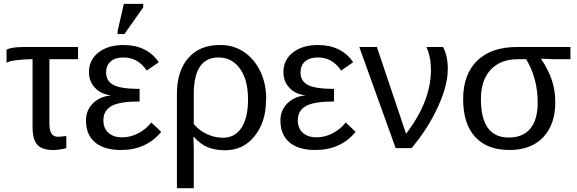

<svg xmlns="http://www.w3.org/2000/svg" viewBox="-20 -773 3012 1002"><path d="M149.9 -463.9H137.2Q108.9 -463.9 65.9 -459Q30.8 -455.1 14.2 -445.8V-514.2Q42.5 -527.8 104 -527.8H387.2V-463.9H237.8V-129.9Q237.8 -92.8 248.5 -75.9Q259.3 -59.1 284.2 -59.1L326.2 -63V0Q290.5 9.8 255.9 9.8Q199.2 9.8 174.6 -17.8Q149.9 -45.4 149.9 -110.8Z M617.7 -56.2Q659.7 -56.2 700.7 -77.1Q741.7 -98.1 769.5 -133.8L821.3 -85Q743.7 9.8 611.3 9.8Q522.5 9.8 475.6 -30.5Q428.7 -70.8 428.7 -144Q428.7 -197.3 464.8 -233.4Q501 -269.5 557.6 -274.9V-275.9Q506.3 -281.7 475.3 -315.2Q444.3 -348.6 444.3 -397Q444.3 -460 493.9 -499Q543.5 -538.1 624.5 -538.1Q747.1 -538.1 808.6 -448.2L745.6 -404.8Q700.2 -473.1 624.5 -473.1Q581.1 -473.1 557.4 -452.4Q533.7 -431.6 533.7 -395Q533.7 -349.6 572.8 -329.3Q611.8 -309.1 708.5 -309.1V-243.2Q633.8 -243.2 596.7 -232.9Q519.5 -213.9 519.5 -146Q519.5 -103.5 545.9 -79.8Q572.3 -56.2 617.7 -56.2ZM629.4 -595.2H593.8V-610.8L626.5 -752.9H727.5V-734.9Z M1369.1 -252 1368.2 -251Q1368.2 -135.3 1308.1 -62Q1249.5 11.2 1154.3 11.2Q1101.1 11.2 1062.3 -5.6Q1023.4 -22.5 991.2 -59.1H989.3Q991.2 -21 991.2 1V209H903.3V-283.2Q903.3 -402.3 962.6 -470.2Q1022 -538.1 1126.5 -538.1H1132.3Q1198.7 -538.1 1252.7 -502.2Q1306.6 -466.3 1337.9 -401.9Q1369.1 -337.4 1369.1 -257.8ZM1274.4 -254.9Q1274.4 -356 1232.4 -414.6Q1190.4 -473.1 1120.1 -473.1Q991.2 -473.1 991.2 -280.8V-126Q1018.1 -92.8 1059.1 -73.5Q1100.1 -54.2 1143.6 -54.2Q1206.1 -54.2 1240.2 -106.4Q1274.4 -158.7 1274.4 -254.9Z M1632.3 -56.2Q1674.3 -56.2 1715.3 -77.1Q1756.3 -98.1 1784.2 -133.8L1835.9 -85Q1758.3 9.8 1626 9.8Q1537.1 9.8 1490.2 -30.5Q1443.4 -70.8 1443.4 -144Q1443.4 -197.3 1479.5 -233.4Q1515.6 -269.5 1572.3 -274.9V-275.9Q1521 -281.7 1490 -315.2Q1459 -348.6 1459 -397Q1459 -460 1508.5 -499Q1558.1 -538.1 1639.2 -538.1Q1761.7 -538.1 1823.2 -448.2L1760.3 -404.8Q1714.8 -473.1 1639.2 -473.1Q1595.7 -473.1 1572 -452.4Q1548.3 -431.6 1548.3 -395Q1548.3 -349.6 1587.4 -329.3Q1626.5 -309.1 1723.1 -309.1V-243.2Q1648.4 -243.2 1611.3 -232.9Q1534.2 -213.9 1534.2 -146Q1534.2 -103.5 1560.5 -79.8Q1586.9 -56.2 1632.3 -56.2Z M2316.9 -413.1Q2316.9 -327.1 2266.1 -216.8Q2215.3 -104.5 2127.9 0H2044.9L1855 -527.8H1946.8L2099.1 -75.2Q2229 -243.7 2229 -409.2Q2229 -475.6 2205.1 -527.8H2292Q2316.9 -482.9 2316.9 -413.1Z M2877.9 -240.2Q2877.9 -122.6 2814.5 -56.4Q2751 9.8 2639.2 9.8Q2522 9.8 2459.5 -58.6Q2397 -127 2397 -255.9Q2397 -385.3 2470.5 -456.5Q2543.9 -527.8 2679.2 -527.8H2957V-463.9H2876L2804.2 -466.8V-464.8Q2843.3 -406.7 2860.6 -353Q2877.9 -299.3 2877.9 -240.2ZM2786.1 -237.8Q2786.1 -363.3 2726.1 -463.9H2682.1Q2591.8 -463.9 2540.8 -409.2Q2489.7 -354.5 2489.7 -256.8Q2489.7 -55.2 2634.8 -55.2Q2709 -55.2 2747.6 -101.8Q2786.1 -148.4 2786.1 -237.8Z"/></svg>

Font: Libra Sans Modern
Style: Regular
Weight: 400
Foundry: Stefan Peev, Context Ltd
Version: Version 1.000